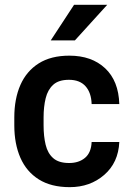

<svg xmlns="http://www.w3.org/2000/svg" viewBox="-20 -770 549 800"><path d="M288.6 -750H426.8L292 -601.6H191.4ZM361.8 -178.2H477.1Q473.1 -92.3 414.3 -41.3Q355.5 9.8 270.5 9.8Q192.9 9.8 141.6 -22.5Q90.3 -54.7 64.9 -112.8Q39.6 -170.9 39.6 -247.6V-280.8Q39.6 -357.9 64.9 -415.8Q90.3 -473.6 141.4 -505.9Q192.4 -538.1 269 -538.1Q361.8 -538.1 418 -485.6Q474.1 -433.1 477.1 -336.4H361.8Q360.4 -383.8 336.4 -410.6Q312.5 -437.5 267.1 -437.5Q224.6 -437.5 201.9 -417Q179.2 -396.5 170.4 -361.1Q161.6 -325.7 161.6 -280.8V-247.6Q161.6 -202.1 170.2 -166.7Q178.7 -131.3 201.7 -111.1Q224.6 -90.8 268.1 -90.8Q308.6 -90.8 334.2 -112.3Q359.9 -133.8 361.8 -178.2Z"/></svg>

Font: Robert Sans
Style: Bold
Weight: 700
Designer: Christian Robertson (extended by Adam Twardoch)
Foundry: Google
Version: Version 12.135;April 2, 2019;FontCreator 11.5.0.2425 64-bit;